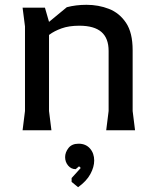

<svg xmlns="http://www.w3.org/2000/svg" viewBox="-20 -542 648 799"><path d="M422 0 432 -80V-330Q432 -383 402 -409Q372 -435 310 -435Q267 -435 236.5 -424Q206 -413 186 -398Q166 -383 155 -371V-427L258 -512Q277 -517 297.5 -519.5Q318 -522 340 -522Q390 -522 433.5 -505Q477 -488 504.5 -447Q532 -406 532 -333V-80L542 0ZM74 0 84 -80V-432L74 -510H167L184 -451V-80L194 0ZM305 237 278 215V199L316 157L309 150L295 162Q276 162 263.5 147Q251 132 251 112Q251 92 265 74Q279 56 307 56Q337 56 354.5 76Q372 96 372 126Q372 153 356 182.5Q340 212 305 237Z"/></svg>

Font: AR One Sans Medium
Style: Regular
Weight: 500
Designer: Niteesh Yadav
Foundry: Niteesh Yadav
Version: Version 1.001;gftools[0.9.33]